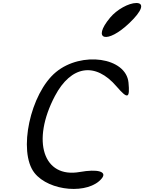

<svg xmlns="http://www.w3.org/2000/svg" viewBox="-20 -1220 958 1276"><path d="M209 -71C307 53 570 74 657 -35C693 -80 629 -98 510 -77C268 -34 187 -282 345 -582C452 -785 614 -810 755 -645C829 -559 844 -565 834 -671C818 -839 522 -881 352 -741C181 -600 98 -212 209 -71ZM712 -1103C587 -953 692 -925 841 -1068C924 -1147 942 -1200 886 -1200C835 -1200 756 -1156 712 -1103Z"/></svg>

Font: Venom Sans
Style: Obl
Weight: 400
Version: Version 1.001